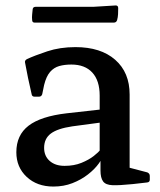

<svg xmlns="http://www.w3.org/2000/svg" viewBox="-20 -676 586 705"><path d="M176 9Q116 9 78 -26.5Q40 -62 40 -117Q40 -180 85 -214.5Q130 -249 225 -260L359 -275L357 -227L245 -212Q191 -204 166.5 -185.5Q142 -167 142 -133Q142 -103 162.5 -85Q183 -67 217 -67Q252 -67 279 -78Q306 -89 324 -103Q342 -117 349 -127L361 -114Q358 -97 343 -76Q328 -55 303 -35.5Q278 -16 246 -3.5Q214 9 176 9ZM346 -325Q346 -380 319 -409.5Q292 -439 242 -439Q217 -439 197.5 -433.5Q178 -428 164 -412Q150 -396 142 -364L135 -330Q132 -321 123 -321H107Q97 -321 96 -331Q89 -361 83 -389.5Q77 -418 72 -446Q70 -454 79 -459Q107 -472 153.5 -487.5Q200 -503 257 -503Q350 -503 403 -456.5Q456 -410 456 -329V-162H346ZM456 -162V-32L437 -65L521 -43Q530 -39 530 -30V-16Q530 -7 520 -6L467 0Q418 5 393 4Q368 3 358.5 -10Q349 -23 349 -50V-100L346 -108V-162ZM100 -642Q101 -651 111 -651H323L405 -656Q414 -656 414 -646Q414 -635 413.5 -624Q413 -613 410 -602Q407 -593 398 -593H107Q98 -593 98 -603Q97 -612 98 -622.5Q99 -633 100 -642Z"/></svg>

Font: Hahmlet Medium
Style: Regular
Weight: 500
Version: Version 1.002